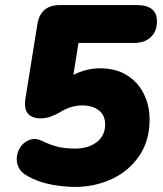

<svg xmlns="http://www.w3.org/2000/svg" viewBox="-20 -725 640 756"><path d="M275 11Q232 11 181 1.5Q130 -8 88 -32Q62 -46 52.5 -67.5Q43 -89 47 -112Q51 -135 65 -152Q79 -169 100.5 -175.5Q122 -182 146 -170Q181 -153 210 -146.5Q239 -140 275 -140Q328 -140 361 -165.5Q394 -191 394 -235Q394 -272 368.5 -291Q343 -310 304 -310Q283 -310 260.5 -303.5Q238 -297 216 -283Q197 -272 178.5 -265.5Q160 -259 139 -259Q107 -259 90.5 -277Q74 -295 80 -336L127 -629Q139 -705 216 -705H519Q598 -705 598 -641Q598 -602 574 -579Q550 -556 508 -556H289L269 -430Q319 -456 374 -456Q436 -456 479.5 -429Q523 -402 546 -356Q569 -310 569 -254Q569 -171 528.5 -111.5Q488 -52 421 -20.5Q354 11 275 11Z"/></svg>

Font: Nunito Black
Style: Italic
Weight: 900
Italic angle: -9°
Designer: Vernon Adams
Foundry: Vernon Adams
Version: Version 3.601; ttfautohint (v1.8.2.53-6de2)